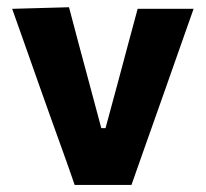

<svg xmlns="http://www.w3.org/2000/svg" viewBox="-20 -524 583 544"><path d="M191.5 0Q175.5 -47 158.2 -94.8Q141 -142.5 124.5 -188.5L93 -277Q73.5 -332 53.8 -388Q34 -444 14.5 -499L175.5 -503.5Q189.5 -451 203.2 -398.8Q217 -346.5 231.5 -293.5L267 -161H279L315 -294Q329.5 -348.5 343.2 -399.5Q357 -450.5 370 -499H528.5Q509 -443.5 489.2 -387.5Q469.5 -331.5 450 -276L418.5 -187Q402 -140 385.5 -93.8Q369 -47.5 352.5 0Z"/></svg>

Font: Commissioner Thin
Style: Bold
Weight: 700
Version: Version 1.001;gftools[0.9.23]